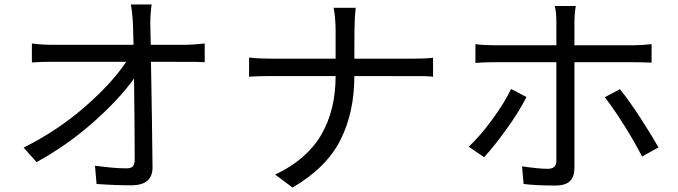

<svg xmlns="http://www.w3.org/2000/svg" viewBox="-20 -803 3040 861"><path d="M573 28Q495 28 413 22L406 -60Q492 -48 547 -48Q569 -48 576.5 -58Q584 -68 584 -88Q584 -245 581 -451Q516 -359 398.5 -255Q281 -151 144 -76L86 -141Q241 -219 362.5 -325.5Q484 -432 546 -526H217Q166 -526 123 -523V-608Q169 -602 215 -602H579L576 -699L575 -716Q573 -748 567 -783H660Q654 -741 654 -699L656 -602H813Q840 -602 898 -608V-524Q880 -525 857 -525.5Q834 -526 657 -526Q662 -262 664 -52Q664 26 573 28Z M1292 38 1214 -20Q1355 -87 1420 -197.5Q1485 -308 1485 -462H1192Q1137 -462 1097 -459V-545Q1138 -540 1190 -540H1485V-669Q1485 -692 1482.5 -722Q1480 -752 1476 -768H1575Q1573 -751 1571 -721Q1569 -691 1569 -540H1835Q1889 -540 1922 -544V-459Q1909 -461 1883 -461.5Q1857 -462 1569 -462Q1569 -298 1506 -174Q1443 -50 1292 38Z M2151 -98 2082 -145Q2134 -194 2187.5 -267Q2241 -340 2272 -404L2341 -368Q2307 -301 2251.5 -224Q2196 -147 2151 -98ZM2470 29Q2384 29 2328 22L2321 -57Q2397 -46 2436 -46Q2475 -46 2475 -81V-524H2198Q2152 -524 2112 -521V-605Q2149 -600 2197 -600H2475V-705Q2475 -748 2468 -776H2562Q2556 -740 2556 -704V-600H2820Q2855 -600 2902 -605V-522Q2857 -524 2821 -524H2556V-50Q2556 -11 2536 9Q2516 29 2470 29ZM2859 -101Q2828 -163 2780 -239.5Q2732 -316 2692 -367L2760 -403Q2802 -351 2851 -275.5Q2900 -200 2933 -142Z"/></svg>

Font: Source Han Sans & Saira Hybrid
Style: Regular
Weight: 400
Designer: Ryoko NISHIZUKA 西塚涼子 (kana & ideographs); Paul D. Hunt (Latin, Greek & Cyrillic); Wenlong ZHANG 张文龙 (bopomofo); Sandoll 
Foundry: Adobe Systems Incorporated
Version: Version 1.00;August 2, 2021;FontCreator 13.0.0.2675 64-bit